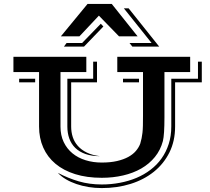

<svg xmlns="http://www.w3.org/2000/svg" viewBox="-20 -899 1077 984"><path d="M428.7 -878.9H552.7L685.1 -712.9H589.8L486.8 -818.8L387.2 -712.9H292ZM643.6 -678.7H756.8L614.7 -856.4H639.2L795.9 -660.2H658.2ZM321.3 -678.7H400.9L496.6 -777.3L509.8 -763.2L410.6 -660.2H307.6ZM180.2 -529.8H48.8V-607.9H422.4V-529.8H290V-250.5Q290 -205.6 306.4 -171.1Q322.8 -136.7 351.3 -113.3Q379.9 -89.8 418.5 -77.9Q457 -65.9 501.5 -65.9Q545.9 -65.9 579.6 -73.7Q613.3 -81.5 637.5 -94.7Q661.6 -107.9 676.5 -125.5Q691.4 -143.1 698.7 -162.6Q703.1 -177.7 705.8 -190.7Q708.5 -203.6 710.2 -219Q711.9 -234.4 712.4 -254.9Q712.9 -275.4 712.9 -306.2V-529.8H581.1V-607.9H954.6V-529.8H822.8V-297.9Q822.8 -253.4 820.8 -222.9Q818.8 -192.4 814.9 -176.3Q802.7 -129.9 773.9 -94.5Q745.1 -59.1 703.9 -35.4Q662.6 -11.7 610.8 0.2Q559.1 12.2 501.5 12.2Q424.8 12.2 365 -6.6Q305.2 -25.4 264.2 -59.8Q223.1 -94.2 201.7 -142.6Q180.2 -190.9 180.2 -250.5ZM276.4 -13.2Q329.6 14.6 384 30.5Q438.5 46.4 501.5 46.4Q549.3 46.4 594.5 37.8Q639.6 29.3 679.2 12.7Q718.8 -3.9 751.7 -29.1Q784.7 -54.2 808.1 -87.2Q831.5 -120.1 844.7 -161.1Q857.9 -202.1 857.9 -251V-495.6H994.6V-583H1014.2V-477.1H877.4V-250.5Q877.4 -176.3 848.4 -117.9Q819.3 -59.6 768.6 -18.8Q717.8 22 649.2 43.5Q580.6 64.9 501.5 64.9Q466.8 64.9 433.8 59.6Q400.9 54.2 371.6 44.2Q342.3 34.2 317.9 19.8Q293.5 5.4 276.4 -13.2ZM325.2 -495.6H457.5V-583H477.1V-477.1H344.7V-250.5Q344.7 -221.7 353 -196.3Q361.3 -170.9 379.2 -150.9Q397 -130.9 424.8 -117.2Q452.6 -103.5 492.2 -98.6Q449.2 -98.6 417.7 -109.9Q386.2 -121.1 365.7 -141.1Q345.2 -161.1 335.2 -189Q325.2 -216.8 325.2 -250.5ZM610.4 -495.6H692.4V-477.1H610.4ZM78.1 -495.6H160.2V-477.1H78.1Z"/></svg>

Font: Vast Shadow
Style: Regular
Weight: 400
Designer: Nicole Fally
Foundry: Nicole Fally
Version: Version 1.002